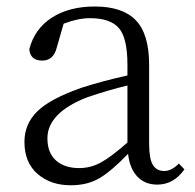

<svg xmlns="http://www.w3.org/2000/svg" viewBox="-20 -545 589 579"><path d="M364.3 -115.2V-287.1Q306.6 -273.4 241.2 -251Q123 -204.1 123 -127.9Q123 -84 148.9 -61Q174.8 -38.1 218.8 -38.1Q252.9 -38.1 283.7 -54.7Q314.5 -71.3 364.3 -115.2ZM519.5 -51.8 536.1 -34.2Q503.9 11.7 454.1 11.7Q417 11.7 394 -12.7Q371.1 -37.1 366.2 -81.1Q315.4 -28.3 279.3 -7.3Q243.2 13.7 193.4 13.7Q132.8 13.7 93.3 -20.5Q53.7 -54.7 53.7 -117.2Q53.7 -170.9 92.3 -209Q130.9 -247.1 225.6 -280.3Q293 -301.8 364.3 -317.4V-349.6Q364.3 -430.7 338.4 -460.4Q312.5 -490.2 251 -490.2Q215.8 -490.2 171.9 -473.6L151.4 -402.3Q141.6 -362.3 107.4 -362.3Q71.3 -362.3 68.4 -396.5Q84 -458 136.2 -491.7Q188.5 -525.4 265.6 -525.4Q349.6 -525.4 389.6 -483.9Q429.7 -442.4 429.7 -349.6V-112.3Q429.7 -66.4 440.9 -47.9Q452.1 -29.3 475.6 -29.3Q497.1 -29.3 519.5 -51.8Z"/></svg>

Font: GenYoMin TW TTF Light
Style: Regular
Weight: 300
Version: Version 1.300